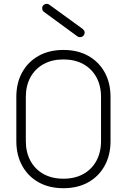

<svg xmlns="http://www.w3.org/2000/svg" viewBox="-20 -978 668 1011"><path d="M314 13Q239 13 183.5 -18Q128 -49 97 -105Q66 -161 66 -235V-467Q66 -542 97 -597.5Q128 -653 183.5 -684Q239 -715 314 -715Q389 -715 444.5 -684Q500 -653 531 -597.5Q562 -542 562 -467V-235Q562 -161 531 -105Q500 -49 444.5 -18Q389 13 314 13ZM314 -37Q374 -37 418.5 -61.5Q463 -86 487.5 -131Q512 -176 512 -235V-467Q512 -527 487.5 -571.5Q463 -616 418.5 -640.5Q374 -665 314 -665Q254 -665 209.5 -640.5Q165 -616 140.5 -571.5Q116 -527 116 -467V-235Q116 -176 140.5 -131Q165 -86 209.5 -61.5Q254 -37 314 -37ZM387 -787 212 -915Q204 -921 202.5 -930.5Q201 -940 206 -948Q213 -956 222.5 -957.5Q232 -959 240 -953L415 -826Q433 -811 421 -792Q415 -784 405 -782.5Q395 -781 387 -787Z"/></svg>

Font: Zen Kurenaido
Style: ARC
Weight: 400
Designer: Yoshimichi Ohira
Foundry: Positype
Version: Version 1.001